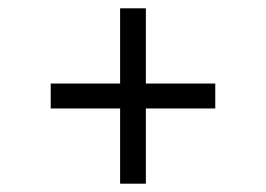

<svg xmlns="http://www.w3.org/2000/svg" viewBox="-20 -587 640 462"><path d="M269 -145V-326H102V-386H269V-567H331V-386H498V-326H331V-145Z"/></svg>

Font: Red Hat Display Variable
Style: Regular
Weight: 400
Designer: Pentagram, MCKL
Foundry: Pentagram, MCKL
Version: Version 1.021